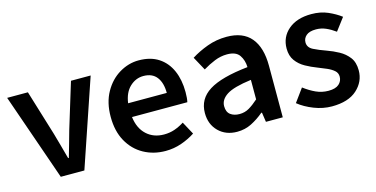

<svg xmlns="http://www.w3.org/2000/svg" viewBox="-58 -769 2047 1046"><g transform="rotate(-15 965.5 -245.5)"><path d="M183 0 12 -491H129L207 -236Q217 -200 227.5 -163Q238 -126 248 -88H252Q263 -126 273.5 -163Q284 -200 294 -236L372 -491H483L316 0Z M772 12Q704 12 649 -18.5Q594 -49 562 -106.5Q530 -164 530 -245Q530 -325 562.5 -383Q595 -441 647 -472Q699 -503 756 -503Q823 -503 868 -473.5Q913 -444 936 -391.5Q959 -339 959 -270Q959 -234 954 -214H642Q650 -149 689 -113Q728 -77 787 -77Q819 -77 846.5 -86.5Q874 -96 901 -113L940 -41Q905 -18 862 -3Q819 12 772 12ZM641 -292H859Q859 -349 834 -381.5Q809 -414 759 -414Q716 -414 682.5 -382.5Q649 -351 641 -292Z M1176 12Q1112 12 1071.5 -28Q1031 -68 1031 -132Q1031 -211 1100 -254.5Q1169 -298 1320 -314Q1319 -353 1299.5 -381.5Q1280 -410 1230 -410Q1194 -410 1159.5 -396Q1125 -382 1092 -362L1050 -439Q1091 -465 1142.5 -484Q1194 -503 1252 -503Q1344 -503 1389.5 -448.5Q1435 -394 1435 -291V0H1340L1332 -54H1328Q1295 -26 1257.5 -7Q1220 12 1176 12ZM1213 -78Q1243 -78 1267.5 -92.5Q1292 -107 1320 -132V-242Q1220 -229 1181 -203.5Q1142 -178 1142 -141Q1142 -108 1162 -93Q1182 -78 1213 -78Z M1710 12Q1660 12 1610 -7.5Q1560 -27 1524 -56L1578 -130Q1611 -105 1644 -90Q1677 -75 1714 -75Q1754 -75 1773 -92Q1792 -109 1792 -134Q1792 -155 1776.5 -168.5Q1761 -182 1737 -192.5Q1713 -203 1687 -213Q1655 -225 1623.5 -242.5Q1592 -260 1572 -287.5Q1552 -315 1552 -356Q1552 -421 1600 -462Q1648 -503 1730 -503Q1782 -503 1823 -485Q1864 -467 1894 -444L1841 -374Q1815 -393 1788.5 -404.5Q1762 -416 1733 -416Q1696 -416 1678 -400.5Q1660 -385 1660 -362Q1660 -333 1690 -318Q1720 -303 1760 -289Q1794 -277 1826 -259.5Q1858 -242 1879.5 -214Q1901 -186 1901 -140Q1901 -77 1852 -32.5Q1803 12 1710 12Z"/></g></svg>

Font: Source Sans Pro SemiBold
Style: Regular
Weight: 600
Designer: Paul D. Hunt
Foundry: Adobe Systems Incorporated
Version: Version 2.045;hotconv 1.0.109;makeotfexe 2.5.65596